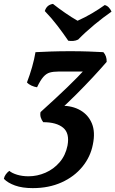

<svg xmlns="http://www.w3.org/2000/svg" viewBox="-95 -727 595 990"><path d="M74 243Q20 243 -17.5 229.5Q-55 216 -75 195Q-73 183 -65 172Q-57 161 -47 154Q-33 166 -6.5 174Q20 182 52 182Q97 182 139.5 163.5Q182 145 212.5 109.5Q243 74 253 24Q265 -40 230.5 -68.5Q196 -97 128 -97Q120 -107 115.5 -120.5Q111 -134 114 -149Q196 -223 252 -277Q308 -331 347 -374L366 -358H205Q180 -358 162 -353Q144 -348 128.5 -330.5Q113 -313 96 -277Q82 -279 67.5 -285.5Q53 -292 44 -302Q59 -341 70.5 -381.5Q82 -422 88 -458Q123 -460 169 -461.5Q215 -463 268 -463Q318 -463 361 -461.5Q404 -460 438 -458Q456 -438 455 -408Q424 -372 383.5 -328.5Q343 -285 297 -239Q251 -193 202 -149L221 -182Q279 -182 320 -158Q361 -134 379 -90Q397 -46 384 17Q372 81 330 132.5Q288 184 222.5 213.5Q157 243 74 243ZM257 -517Q232 -554 201 -594.5Q170 -635 136 -670Q141 -686 151 -695Q161 -704 178 -707Q207 -684 241 -660.5Q275 -637 305 -620Q345 -638 380.5 -659Q416 -680 445 -701Q457 -698 466 -688.5Q475 -679 480 -667Q438 -638 392 -600Q346 -562 308 -523Q296 -517 282.5 -516Q269 -515 257 -517Z"/></svg>

Font: Vollkorn SemiBold
Style: Italic
Weight: 600
Italic angle: -11°
Designer: Friedrich Althausen
Foundry: Friedrich Althausen
Version: Version 5.000